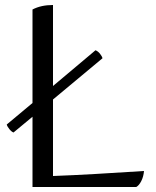

<svg xmlns="http://www.w3.org/2000/svg" viewBox="-20 -741 624 768"><path d="M192 -397 362 -540Q372 -536 380 -526Q388 -516 390 -508L192 -343V-37Q273 -40 360 -45Q447 -50 556 -57Q554 -34 545 -16.5Q536 1 525 7H110V-274L34 -211Q26 -214 17.5 -224.5Q9 -235 7 -243L110 -329V-703Q144 -721 192 -721Z"/></svg>

Font: Gotu
Style: Regular
Weight: 400
Designer: Sarang Kulkarni & Kailash Malviya
Foundry: Ek Type
Version: Version 2.320;hotconv 1.0.109;makeotfexe 2.5.65596; ttfautoh